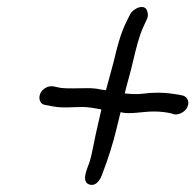

<svg xmlns="http://www.w3.org/2000/svg" viewBox="-20 -615 560 551"><path d="M420 -295C442 -295 455 -293 470 -290L479 -287C494 -284 512 -295 518 -308V-309C525 -325 516 -338 504 -341L494 -343C476 -346 458 -349 433 -349C419 -349 403 -348 389 -346C372 -344 355 -345 338 -347C345 -377 356 -412 362 -440C370 -474 379 -511 391 -537L402 -561C406 -570 404 -577 403 -581C398 -607 362 -592 353 -573L342 -551C326 -518 316 -480 307 -441C301 -417 292 -386 284 -356L270 -358C258 -361 244 -362 230 -362C204 -362 175 -360 153 -363L134 -367C128 -368 119 -368 111 -363C86 -349 89 -317 109 -314L130 -310C160 -304 188 -308 217 -308C235 -308 254 -304 271 -301L260 -253C251 -216 246 -180 237 -150C232 -134 210 -92 238 -85C258 -80 270 -104 274 -117C289 -156 305 -204 316 -252L326 -293C352 -286 389 -295 420 -295Z"/></svg>

Font: Stray Cat
Style: BdCnObl
Weight: 700
Version: Version 1.0